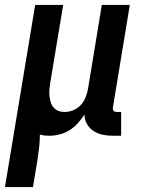

<svg xmlns="http://www.w3.org/2000/svg" viewBox="-53 -540 573 775"><path d="M-33 215 89 -520H202L150 -207Q148 -193 146.5 -180Q145 -167 146.5 -154Q148 -141 151.5 -128.5Q155 -116 163 -106.5Q171 -97 182.5 -92.5Q194 -88 208 -88Q225 -88 242.5 -95Q260 -102 272.5 -115.5Q285 -129 292 -146Q299 -163 302 -180L358 -520H471L403 -108Q402 -104 402.5 -100Q403 -96 405.5 -93Q408 -90 411.5 -89Q415 -88 419 -88H436V8H403Q382 8 362 4Q342 0 325 -11Q308 -22 298 -39.5Q288 -57 288 -78Q276 -59 261 -42.5Q246 -26 227.5 -14.5Q209 -3 188 2.5Q167 8 146 8Q136 8 127 7Q118 6 108 3Q108 29 105 55Q102 81 98 107L80 215Z"/></svg>

Font: Iosevka Web
Style: Bold Italic
Weight: 700
Italic angle: -9°
Monospace: yes
Designer: Belleve Invis
Foundry: Belleve Invis
Version: Version 28.0.3; ttfautohint (v1.8.3)